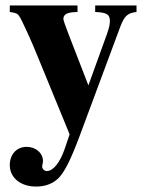

<svg xmlns="http://www.w3.org/2000/svg" viewBox="-20 -481 540 706"><path d="M482 -461H330V-437C373 -435 384 -428 384 -404C384 -392 382 -381 373 -355L305 -167L233 -353C222 -381 213 -407 213 -411C213 -426 224 -434 249 -436L265 -437V-461H16V-437C38 -434 44 -431 50 -423C59 -411 97 -327 117 -277L236 13L218 66C201 116 176 148 152 148C143 148 135 140 135 131C135 131 135 128 136 125C137 120 138 115 138 111C138 82 112 59 78 59C40 59 16 88 16 126C16 173 56 205 113 205C147 205 176 194 197 172C218 149 239 110 274 16L422 -382C438 -425 451 -433 482 -437Z"/></svg>

Font: XITS Math
Style: Bold
Weight: 700
Designer: MicroPress Inc., with final additions and corrections provided by Coen Hoffman, Elsevier (retired)
Version: Version 1.105